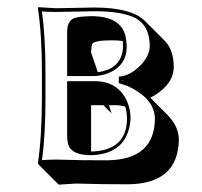

<svg xmlns="http://www.w3.org/2000/svg" viewBox="-20 -452 559 532"><path d="M191.4 56.6Q191.4 56.6 142.6 59.6L85.9 2.9L85 0Q95.7 -70.3 96.2 -180.2V-249Q96.2 -356.4 85 -429.2L85.9 -432.1Q87.9 -432.1 134.8 -429.2Q156.2 -429.2 190.9 -430.2Q223.6 -431.2 242.2 -431.2Q344.2 -430.7 380.9 -394.5L437.5 -337.9Q461.4 -312.5 461.4 -266.6Q461.4 -220.7 408.7 -188Q401.9 -184.1 396.5 -181.2L445.8 -131.8Q475.1 -101.1 475.6 -65.4Q473.6 57.6 334.5 58.6Q253.4 58.6 216.3 57.1Q201.7 56.6 191.4 56.6ZM320.3 -338.4Q306.6 -340.3 289.6 -340.3Q241.7 -340.3 235.8 -330.1Q232.9 -323.2 232.4 -306.6L251 -252Q308.1 -259.3 318.8 -305.7Q320.8 -314.5 320.8 -323.2Q320.8 -331.5 320.3 -338.4ZM281.7 -160.6 289.1 -137.7 266.6 -160.6H232.4V-32.2Q330.6 -34.2 332 -123Q331.5 -141.1 327.1 -156.7Q313.5 -160.6 298.3 -160.6ZM321.8 -228 318.8 -231V-229Q320.8 -228.5 321.8 -228ZM134.8 -9.8Q146.5 -9.8 160.6 -9.3Q199.2 -7.8 277.8 -7.8Q407.7 -9.8 409.2 -122.1Q409.2 -172.9 348.6 -206.1Q332.5 -214.8 316.4 -219.2L309.1 -221.7V-239.7L317.4 -240.7Q345.2 -245.1 373 -274.9Q394 -298.8 395 -323.2Q395 -382.3 352.5 -403.3Q314.9 -420.9 242.2 -420.9Q224.1 -420.9 191.4 -419.9Q155.8 -418.9 134.8 -418.9Q112.3 -418.9 96.2 -420.4Q106 -349.6 106 -249V-180.2Q106 -74.7 96.2 -8.3Q113.8 -9.8 134.8 -9.8ZM166 -227.1H242.2Q306.6 -227.1 332 -171.4Q341.8 -148.4 341.8 -123Q335 -25.4 232.9 -22Q178.7 -22 169.4 -50.8Q166 -62 166 -77.1ZM166 -241.2V-362.8Q166 -394.5 186 -401.9Q201.2 -406.7 232.9 -407.2Q314 -407.2 327.6 -352.5Q330.6 -338.9 331.1 -323.2Q331.1 -270.5 280.8 -249.5Q258.8 -240.7 232.9 -241.2Z"/></svg>

Font: Linux Biolinum Shadow O
Style: Regular
Weight: 400
Designer: Philipp H. Poll
Foundry: Philipp H. Poll
Version: Version 1.0.4